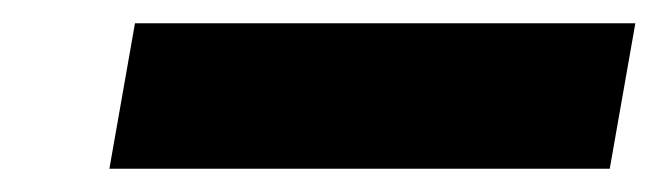

<svg xmlns="http://www.w3.org/2000/svg" viewBox="-20 -372 575 165"><path d="M74 -227 96 -352H526L504 -227Z"/></svg>

Font: DM Sans 20pt Black
Style: Italic
Weight: 900
Italic angle: -10°
Version: Version 4.004;gftools[0.9.30]